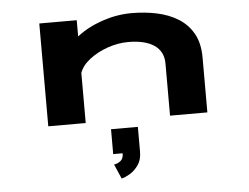

<svg xmlns="http://www.w3.org/2000/svg" viewBox="-54 -579 1208 930"><g transform="rotate(-5 550.0 -114.0)"><path d="M168.5 0V-500H350.5V-421Q403.5 -462.5 474.8 -486.8Q546 -511 618.5 -511Q682 -511 740 -498.8Q798 -486.5 843.5 -458.5Q889 -430.5 915.5 -383.5Q942 -336.5 942 -266.5V0H760.5V-253.5Q760.5 -312 716 -342.5Q671.5 -373 590 -373Q540.5 -373 490.2 -355.8Q440 -338.5 401.5 -309Q363 -279.5 350.5 -243.5V0ZM470 161.5V40.5H600.5V161.5Q600.5 201 582.2 226.5Q564 252 540.5 265.8Q517 279.5 500.5 283L470 212.5Q487.5 209.5 501.8 198.5Q516 187.5 516 161.5Z"/></g></svg>

Font: Trispace Expanded
Style: Bold
Weight: 700
Width: 7
Designer: Tyler Finck
Foundry: Etcetera Type Company
Version: Version 1.210; ttfautohint (v1.8.3)